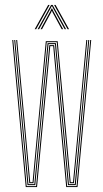

<svg xmlns="http://www.w3.org/2000/svg" viewBox="-20 -763 422 783"><path d="M85 0 30 -600H34L88.8 -4H127.2L151 -256.5L181.2 -579H200.8L230.5 -255.8L253.8 -4H292.2L348 -600H352L296 0H250L226.5 -253.8L197 -575H185L154.8 -253.8L131 0ZM92.2 -8 69.5 -256.8 38 -600H42L73.2 -259.5L96 -12H120L143.5 -260.8L174 -587H208L238 -260.2L261 -12H285L308 -256L340 -600H344L311.8 -253.2L288.8 -8H257.2L234.2 -258L204.2 -583H177.8L147.2 -258.5L123.8 -8ZM99.5 -16 77 -261.8 46 -600H50L80.8 -264L103.2 -20H112.8L135.8 -265L166.8 -595H215.2L245.8 -264.8L268.2 -20H277.8L300.5 -261.5L332 -600H336L304.2 -259.2L281.5 -16H264.5L241.8 -262.5L211.5 -591H170.5L139.5 -263L116.5 -16ZM121.5 -644 176.5 -743H182.5L127.5 -644ZM133.5 -644 188.5 -743H194.5L249.5 -644H243.5L196.5 -729.2L192.5 -737.5H190.5L186.5 -729.2L139.5 -644ZM145.5 -644 185.5 -717.8 190.5 -728.8H192.5L197.5 -717.8L237.5 -644H231.5L194 -713.2L192.5 -718H190.5L189 -713.2L151.5 -644ZM255.5 -644 200.5 -743H206.5L261.5 -644Z"/></svg>

Font: Big Shoulders Inline Display SC Thin
Style: Regular
Weight: 100
Designer: Patric King
Foundry: XO Type Co
Version: Version 2.002